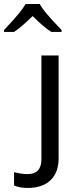

<svg xmlns="http://www.w3.org/2000/svg" viewBox="-68 -929 355 949"><path d="M68.4 0Q29.8 0 1.5 -12.2V-78.1Q40 -68.4 68.4 -68.4Q102.1 -68.4 119.4 -86.7Q136.7 -105 136.7 -141.1V-654.8H221.7V-146Q221.7 -77.1 182.1 -38.6Q142.6 0 68.4 0ZM-47.9 -780.8Q5.9 -837.9 27.3 -865Q48.8 -892.1 58.6 -909.2H128.4Q137.7 -891.6 160.6 -863.5Q183.6 -835.4 236.3 -780.8V-771H186Q148.9 -793.9 93.3 -849.6Q35.6 -793 1 -771H-47.9Z"/></svg>

Font: XL-Viking
Style: Regular
Weight: 400
Foundry: Ascender Corporation
Version: Version 1.10 March 23, 2015